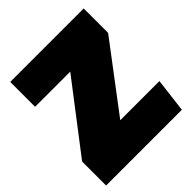

<svg xmlns="http://www.w3.org/2000/svg" viewBox="-192 -824 950 950"><g transform="rotate(-45 282.5 -349.0)"><path d="M546 -698H32V-524H278L5 -168V0H535L557 -179H283L546 -527Z"/></g></svg>

Font: Fira Sans Ultra
Style: Regular
Weight: 950
Designer: Carrois Corporate & Edenspiekermann AG
Foundry: Carrois Corporate GbR & Edenspiekermann AG
Version: Version 4.203;PS 004.203;hotconv 1.0.88;makeotf.lib2.5.64775